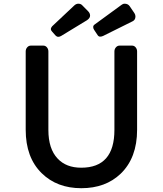

<svg xmlns="http://www.w3.org/2000/svg" viewBox="-20 -992 869 1025"><path d="M413.6 -96.7Q590.8 -96.7 590.8 -298.3V-717.3Q590.8 -730 598.9 -739.3Q606.9 -748.5 618.2 -748.5H685.1Q696.3 -748.5 704.1 -739.3Q711.9 -730 711.9 -717.3V-299.3Q711.9 -148.9 624 -64.5Q543.5 12.7 414.1 12.7Q284.2 12.7 202.6 -67.4Q117.2 -150.9 117.2 -299.3V-717.3Q117.2 -730 125.2 -739.3Q133.3 -748.5 144.5 -748.5H211.4Q222.7 -748.5 230.5 -739.3Q238.3 -730 238.3 -717.3V-298.3Q238.3 -197.3 287.6 -145.5Q333 -96.7 413.6 -96.7ZM482.9 -832Q477.5 -839.4 477.5 -847.7Q477.5 -856 485.4 -861.3L628.4 -965.8Q636.2 -972.2 645.5 -972.2Q662.6 -972.2 671.9 -959.5L697.8 -921.4Q703.1 -913.1 703.1 -904.3Q703.1 -885.7 688 -878.4L530.8 -800.3Q522.9 -796.4 514.6 -796.4Q506.3 -796.4 501 -804.7ZM307.6 -800.8Q299.3 -795.4 291 -795.4Q282.7 -795.4 274.4 -804.7L257.8 -823.7Q251.5 -830.6 251.5 -835.9Q251.5 -843.8 258.3 -851.6L375 -961.4Q385.7 -972.2 398.2 -972.2Q410.6 -972.2 418 -964.8L450.7 -931.6Q460.9 -921.4 460.9 -908.4Q460.9 -895.5 444.8 -884.3Z"/></svg>

Font: Capriola
Style: Regular
Weight: 400
Designer: Viktoriya Grabowska
Foundry: Viktoriya Grabowska
Version: Version 1.007